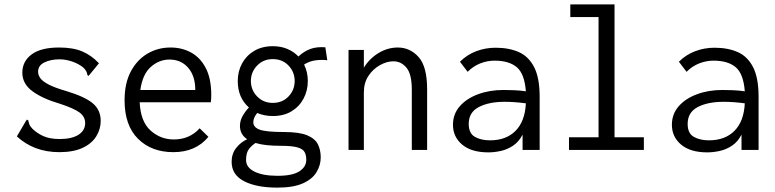

<svg xmlns="http://www.w3.org/2000/svg" viewBox="-20 -685 3540 877"><path d="M251 10Q135 10 57 -62L97 -130L103 -139L109 -135Q111 -127 113.5 -118.5Q116 -110 127 -98Q148 -77 177.5 -63.5Q207 -50 253 -50Q308 -50 338.5 -69.5Q369 -89 369 -123Q369 -152 343.5 -171Q318 -190 254 -211Q175 -234 128.5 -268Q82 -302 82 -353Q82 -405 124.5 -436.5Q167 -468 250 -468Q314 -468 356 -450Q398 -432 432 -396L391 -346L384 -338L379 -343Q378 -351 374.5 -358.5Q371 -366 360 -377Q337 -395 308 -404.5Q279 -414 252 -414Q212 -414 183 -400Q154 -386 154 -357Q154 -342 164.5 -327.5Q175 -313 203 -298.5Q231 -284 283 -269Q369 -243 404.5 -212.5Q440 -182 440 -133Q440 -95 419.5 -62Q399 -29 357 -9.5Q315 10 251 10Z M772 10Q672 10 610.5 -51Q549 -112 549 -227Q549 -305 577.5 -358.5Q606 -412 653.5 -440Q701 -468 759 -468Q811 -468 853 -445Q895 -422 920 -374Q945 -326 945 -251Q945 -243 944.5 -234.5Q944 -226 943 -218H618Q622 -130 667.5 -89Q713 -48 774 -48Q846 -48 892 -99L932 -60Q874 10 772 10ZM621 -274H872Q872 -338 839.5 -375.5Q807 -413 754 -413Q707 -413 669 -379.5Q631 -346 621 -274Z M1226 -155Q1187 -155 1155 -169Q1137 -147 1137 -127Q1137 -103 1167 -92.5Q1197 -82 1277 -82Q1347 -82 1383 -67Q1419 -52 1432 -26Q1445 0 1445 34Q1445 69 1426 101Q1407 133 1363.5 152.5Q1320 172 1247 172Q1151 172 1094.5 142.5Q1038 113 1038 54Q1038 17 1059 -9.5Q1080 -36 1109 -49Q1076 -71 1076 -110Q1076 -132 1087 -153Q1098 -174 1117 -194Q1066 -239 1066 -315Q1066 -359 1085.5 -395Q1105 -431 1141 -452.5Q1177 -474 1226 -474Q1263 -474 1292.5 -461.5Q1322 -449 1343 -427Q1369 -451 1398 -461.5Q1427 -472 1466 -469L1475 -410Q1445 -413 1418.5 -409Q1392 -405 1369 -390Q1386 -356 1386 -315Q1386 -271 1366.5 -234.5Q1347 -198 1311.5 -176.5Q1276 -155 1226 -155ZM1226 -215Q1270 -215 1298 -244.5Q1326 -274 1326 -315Q1326 -356 1298 -385.5Q1270 -415 1226 -415Q1183 -415 1154.5 -385.5Q1126 -356 1126 -315Q1126 -274 1154.5 -244.5Q1183 -215 1226 -215ZM1104 46Q1104 80 1142.5 99Q1181 118 1248 118Q1316 118 1347.5 97.5Q1379 77 1379 45Q1379 23 1371 9Q1363 -5 1338 -12Q1313 -19 1262 -19Q1227 -19 1198.5 -22Q1170 -25 1147 -32Q1124 -16 1114 0.5Q1104 17 1104 46Z M1572 0V-457H1642V-376Q1668 -418 1709.5 -443Q1751 -468 1797 -468Q1853 -468 1892 -424.5Q1931 -381 1931 -277V0H1861V-275Q1861 -347 1836.5 -376Q1812 -405 1777 -405Q1747 -405 1715.5 -387.5Q1684 -370 1663 -338.5Q1642 -307 1642 -263V0Z M2211 11Q2133 11 2091 -24.5Q2049 -60 2049 -115Q2049 -164 2080 -199.5Q2111 -235 2163.5 -254.5Q2216 -274 2279 -274Q2302 -274 2327.5 -273Q2353 -272 2382 -268Q2376 -348 2340.5 -378Q2305 -408 2239 -408Q2206 -408 2174 -395.5Q2142 -383 2116 -357L2081 -403Q2113 -435 2155 -451Q2197 -467 2244 -467Q2305 -467 2350 -447Q2395 -427 2420 -378Q2445 -329 2445 -243V0H2367V-70Q2350 -37 2323.5 -19.5Q2297 -2 2267.5 4.5Q2238 11 2211 11ZM2121 -119Q2121 -76 2149 -60Q2177 -44 2218 -44Q2292 -44 2335 -87.5Q2378 -131 2382 -213Q2330 -220 2285 -220Q2213 -220 2167 -196Q2121 -172 2121 -119Z M2579 0V-58H2714V-607H2585V-665H2787V-58H2921V0Z M3211 11Q3133 11 3091 -24.5Q3049 -60 3049 -115Q3049 -164 3080 -199.5Q3111 -235 3163.5 -254.5Q3216 -274 3279 -274Q3302 -274 3327.5 -273Q3353 -272 3382 -268Q3376 -348 3340.5 -378Q3305 -408 3239 -408Q3206 -408 3174 -395.5Q3142 -383 3116 -357L3081 -403Q3113 -435 3155 -451Q3197 -467 3244 -467Q3305 -467 3350 -447Q3395 -427 3420 -378Q3445 -329 3445 -243V0H3367V-70Q3350 -37 3323.5 -19.5Q3297 -2 3267.5 4.5Q3238 11 3211 11ZM3121 -119Q3121 -76 3149 -60Q3177 -44 3218 -44Q3292 -44 3335 -87.5Q3378 -131 3382 -213Q3330 -220 3285 -220Q3213 -220 3167 -196Q3121 -172 3121 -119Z"/></svg>

Font: Ligconsolata
Style: Regular
Weight: 400
Monospace: yes
Designer: Raph Levien, Cyreal, Brenton Simpson
Foundry: Raph Levien, Cyreal, Google
Version: Version 3.001; ttfautohint (v1.8.2.53-6de2)